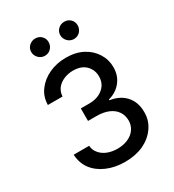

<svg xmlns="http://www.w3.org/2000/svg" viewBox="-221 -1062 1086 1196"><g transform="rotate(-30 322.5 -464.0)"><path d="M323.2 9.8Q250 9.8 192.4 -15.6Q135.7 -40 101.6 -85Q69.3 -129.9 66.4 -189.5Q103.5 -189.5 177.7 -189.5Q179.7 -157.2 200.2 -133.8Q219.7 -110.4 251 -97.7Q283.2 -85 322.3 -85Q365.2 -85 398.4 -99.6Q431.6 -114.3 450.2 -140.6Q469.7 -168 469.7 -203.1Q469.7 -239.3 451.2 -267.6Q432.6 -295.9 396.5 -311.5Q360.4 -327.1 310.5 -327.1Q290 -327.1 249 -327.1Q249 -349.6 249 -417Q264.6 -417 310.5 -417Q350.6 -417 381.8 -431.6Q412.1 -446.3 429.7 -471.7Q447.3 -498 447.3 -533.2Q447.3 -567.4 431.6 -591.8Q417 -617.2 389.6 -631.8Q362.3 -645.5 324.2 -645.5Q289.1 -645.5 258.8 -632.8Q227.5 -620.1 208 -595.7Q189.5 -571.3 187.5 -538.1Q152.3 -538.1 82 -538.1Q83 -597.7 116.2 -641.6Q149.4 -686.5 204.1 -711.9Q258.8 -737.3 326.2 -737.3Q395.5 -737.3 447.3 -710Q498 -682.6 525.4 -637.7Q553.7 -592.8 553.7 -539.1Q553.7 -477.5 519.5 -435.5Q485.4 -392.6 428.7 -377.9Q428.7 -376 428.7 -372.1Q501 -361.3 541 -315.4Q581.1 -268.6 580.1 -199.2Q580.1 -197.3 580.1 -196.3Q580.1 -138.7 546.9 -91.8Q513.7 -43.9 456.1 -16.6Q397.5 9.8 323.2 9.8ZM219.7 -812.5Q195.3 -812.5 175.8 -831.1Q157.2 -850.6 157.2 -875Q157.2 -901.4 175.8 -918.9Q195.3 -936.5 219.7 -936.5Q247.1 -936.5 264.6 -918.9Q282.2 -901.4 282.2 -875Q282.2 -850.6 264.6 -831.1Q247.1 -812.5 219.7 -812.5ZM428.7 -812.5Q403.3 -812.5 384.8 -831.1Q366.2 -850.6 366.2 -875Q366.2 -901.4 384.8 -918.9Q403.3 -936.5 428.7 -936.5Q456.1 -936.5 473.6 -918.9Q491.2 -901.4 491.2 -875Q491.2 -850.6 473.6 -831.1Q456.1 -812.5 428.7 -812.5Z"/></g></svg>

Font: DeepSea
Style: Medium
Weight: 500
Designer: Stem
Version: Version 3.019;git-0a5106e0b